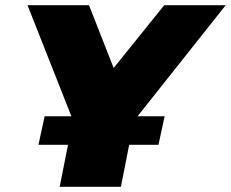

<svg xmlns="http://www.w3.org/2000/svg" viewBox="-20 -720 890 740"><path d="M496 -254 446 0H210L261 -257L86 -700H323L418 -458L613 -700H850ZM152 -272H614.6L590.8 -162H128.2Z"/></svg>

Font: Montserrat Alternates Black
Style: Italic
Weight: 900
Italic angle: -11.3°
Designer: Julieta Ulanovsky
Foundry: Julieta Ulanovsky
Version: Version 7.200